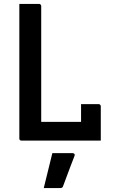

<svg xmlns="http://www.w3.org/2000/svg" viewBox="-20 -720 590 983"><path d="M90 0Q87 0 85 -1Q83 -2 81.5 -3.5Q80 -5 79.5 -7Q79 -9 79 -11Q79 -91 79 -172.5Q79 -254 79 -332.5Q79 -411 79 -482Q79 -553 79 -611Q79 -633 79 -655.5Q79 -678 79 -700Q104 -700 129 -700Q154 -700 180 -700Q183 -700 185.5 -698.5Q188 -697 189.5 -694.5Q191 -692 191 -689Q191 -616 191 -541.5Q191 -467 191 -392.5Q191 -318 191 -244Q191 -170 191 -96H414Q434 -96 448 -90.5Q462 -85 471.5 -72.5Q481 -60 486.5 -42Q492 -24 496 0ZM395 -187Q411 -187 425.5 -187Q440 -187 454.5 -187Q469 -187 485 -187Q488 -187 490.5 -185.5Q493 -184 494.5 -181.5Q496 -179 496 -176Q496 -158 496 -135.5Q496 -113 496 -88.5Q496 -64 496 -41.5Q496 -19 496 0Q457 -3 435 -13Q413 -23 404 -40.5Q395 -58 395 -82Q395 -98 395 -116.5Q395 -135 395 -153.5Q395 -172 395 -187ZM248 64Q267 64 283.5 64Q300 64 317 64Q334 64 351 64Q357 64 360.5 67.5Q364 71 362 77Q351 106 341.5 130Q332 154 323.5 178Q315 202 303 233Q302 237 298.5 240Q295 243 288 243Q272 243 250.5 243Q229 243 204 243Q212 210 219.5 180Q227 150 234 121Q241 92 248 64Z"/></svg>

Font: Recursive Medium
Style: Regular
Weight: 500
Version: Version 1.085